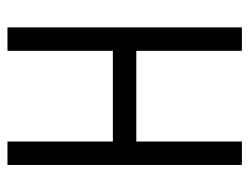

<svg xmlns="http://www.w3.org/2000/svg" viewBox="-97 -573 670 516"><g transform="rotate(-90 238.0 -315.0)"><path d="M359.4 -629.9H422.4V0H359.4V-283.7H115.7V0H52.7V-629.9H115.7V-346.7H359.4Z"/></g></svg>

Font: Fibel Vienna LRS
Style: Regular
Weight: 400
Designer: Peter Wiegel
Foundry: Peter Wioegel
Version: Version 000.000